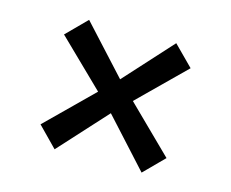

<svg xmlns="http://www.w3.org/2000/svg" viewBox="-74 -653 818 680"><g transform="rotate(15 334.5 -313.0)"><path d="M271.5 -312 102.5 -476.5 175 -549.5 335.5 -374.5 494.5 -549.5 566.5 -477 399 -312 566.5 -147.5 494.5 -75 335 -250 175.5 -75 104.5 -147.5Z"/></g></svg>

Font: Merriweather 48pt Black
Style: Regular
Weight: 900
Version: Version 2.100